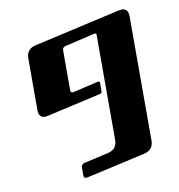

<svg xmlns="http://www.w3.org/2000/svg" viewBox="-81 -511 807 867"><g transform="rotate(-10 322.5 -77.0)"><path d="M402.8 137.2C402.8 166.5 388.7 184.6 359.9 190.9L250 215.8C238.8 218.3 233.4 225.6 233.4 236.8V270C233.4 281.2 238.8 285.6 250 283.2L521 222.2C549.8 215.8 564 197.8 564 168.5V-400.4C564 -424.3 554.2 -436.5 534.7 -436.5C530.8 -436.5 525.9 -436 521 -435.1L123.5 -345.2C94.7 -338.9 80.6 -321.3 80.6 -292V-56.2C80.6 -32.2 89.8 -20 109.4 -20C113.8 -20 118.2 -21 123.5 -22L371.1 -78.1C377.4 -79.6 380.4 -83.5 380.4 -90.3V-127C380.4 -133.3 377.4 -135.7 371.1 -134.3L255.9 -107.4C246.6 -105.5 241.7 -108.9 241.7 -118.7V-300.8C241.7 -310.5 246.6 -316.4 255.9 -318.4L393.1 -350.6C399.4 -352.1 402.8 -349.1 402.8 -342.8Z"/></g></svg>

Font: QTS-Omar 
Style: Regular
Weight: 400
Designer: Mohammed Abd El khaliq
Foundry: QafType Studio
Version: Version 1.001